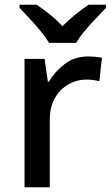

<svg xmlns="http://www.w3.org/2000/svg" viewBox="-20 -786 465 806"><path d="M349 -549Q363 -549 379.5 -547.5Q396 -546 408 -544L397 -445Q371 -452 343 -452Q303 -452 267.5 -432Q232 -412 210.5 -374.5Q189 -337 189 -284V0H83V-539H167L181 -443H185Q211 -486 252 -517.5Q293 -549 349 -549ZM186 -606Q172 -629 150 -656Q128 -683 104 -708.5Q80 -734 62 -753V-766H134Q160 -749 188.5 -726Q217 -703 242 -676Q269 -703 297.5 -726Q326 -749 352 -766H425V-753Q407 -734 382.5 -708.5Q358 -683 335.5 -656Q313 -629 300 -606Z"/></svg>

Font: Noto Sans Telugu Medium
Style: Regular
Weight: 500
Designer: Jelle Bosma - Monotype Design Team
Foundry: Monotype Imaging Inc.
Version: Version 2.005; ttfautohint (v1.8.4.7-5d5b)